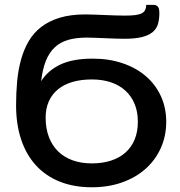

<svg xmlns="http://www.w3.org/2000/svg" viewBox="-20 -784 761 812"><path d="M368.5 -93Q413.5 -93 449.5 -104.8Q485.5 -116.5 510.8 -139Q536 -161.5 549.5 -194.2Q563 -227 563 -269Q563 -311 549.5 -344Q536 -377 510.8 -400.2Q485.5 -423.5 449.5 -435.8Q413.5 -448 368.5 -448Q323 -448 286.8 -437.5Q250.5 -427 225.2 -406.2Q200 -385.5 186.5 -355.5Q173 -325.5 173 -286.5Q173 -240.5 186.8 -204.5Q200.5 -168.5 225.8 -143.8Q251 -119 287.2 -106Q323.5 -93 368.5 -93ZM629 -763.5Q637.5 -763.5 642.5 -760.2Q647.5 -757 650 -752.2Q652.5 -747.5 653.2 -741.2Q654 -735 654 -729Q654 -702.5 648 -682.2Q642 -662 625.5 -648.2Q609 -634.5 580.2 -627.2Q551.5 -620 506 -620Q488.5 -620 466.8 -620.8Q445 -621.5 423.2 -622.5Q401.5 -623.5 381.5 -624.2Q361.5 -625 347.5 -625Q302.5 -625 269 -615.5Q235.5 -606 212 -584.2Q188.5 -562.5 174.2 -527.2Q160 -492 154 -440.5Q182.5 -486 235.2 -511Q288 -536 371.5 -536Q442 -536 499.5 -516.2Q557 -496.5 597.8 -461Q638.5 -425.5 660.8 -376.5Q683 -327.5 683 -269Q683 -209 660.2 -158.2Q637.5 -107.5 596.2 -70.5Q555 -33.5 497 -12.8Q439 8 368.5 8Q292.5 8 233 -15.8Q173.5 -39.5 132.2 -84.5Q91 -129.5 69.5 -193.8Q48 -258 48 -339Q48 -391 52.5 -439.8Q57 -488.5 68.8 -531.2Q80.5 -574 101 -609.2Q121.5 -644.5 154 -669.8Q186.5 -695 232.5 -709Q278.5 -723 341 -723Q356.5 -723 377.5 -722.2Q398.5 -721.5 421 -720.5Q443.5 -719.5 466 -718.8Q488.5 -718 507.5 -718Q534.5 -718 552 -720.2Q569.5 -722.5 579.5 -727.8Q589.5 -733 593.8 -741.8Q598 -750.5 598.5 -763.5Z"/></svg>

Font: Lato SemiBold
Style: Regular
Weight: 600
Designer: Lukasz Dziedzic with Adam Twardoch and Botio Nikoltchev
Foundry: tyPoland Lukasz Dziedzic
Version: Version 2.015; 2015-08-06; http://www.latofonts.com/